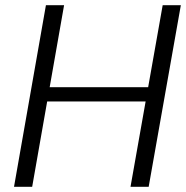

<svg xmlns="http://www.w3.org/2000/svg" viewBox="-20 -720 717 740"><path d="M483 0 607 -700H677L553 0ZM34 0 157 -700H227L104 0ZM146 -329 156 -384H571L561 -329Z"/></svg>

Font: DM Sans 17pt Light
Style: Italic
Weight: 300
Italic angle: -10°
Version: Version 4.004;gftools[0.9.30]